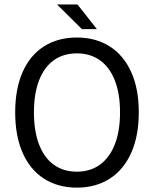

<svg xmlns="http://www.w3.org/2000/svg" viewBox="-20 -838 699 870"><path d="M328.6 -668Q413.6 -668 476.8 -627.9Q540 -587.9 574.5 -511.7Q608.9 -435.5 608.9 -329.1Q608.9 -222.2 574.5 -145.3Q540 -68.4 476.8 -28.1Q413.6 12.2 328.6 12.2Q243.2 12.2 179.9 -28.1Q116.7 -68.4 82.8 -145Q48.8 -221.7 48.8 -329.1Q48.8 -436 82.8 -512.2Q116.7 -588.4 179.7 -628.2Q242.7 -668 328.6 -668ZM328.6 -596.2Q267.1 -596.2 223.4 -564.7Q179.7 -533.2 156.7 -473.1Q133.8 -413.1 133.8 -329.1Q133.8 -244.6 156.7 -184.1Q179.7 -123.5 223.4 -91.8Q267.1 -60.1 328.6 -60.1Q389.2 -60.1 433.1 -92Q477.1 -124 500.5 -184.3Q523.9 -244.6 523.9 -329.1Q523.9 -413.1 500.5 -473.1Q477.1 -533.2 433.1 -564.7Q389.2 -596.2 328.6 -596.2ZM331.1 -817.9 418.9 -706.1H351.1L238.3 -817.9Z"/></svg>

Font: Varta
Style: Regular
Weight: 400
Designer: Joana Correia, Viktoriya Grabowska, Eben Sorkin
Foundry: Sorkin Type
Version: Version 1.003; ttfautohint (v1.3) -l 8 -r 24 -G 200 -x 12 -H